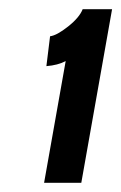

<svg xmlns="http://www.w3.org/2000/svg" viewBox="-20 -718 264 418"><path d="M157 -320H76L123 -585Q106 -576 81 -574L89 -639Q104 -641 128.5 -660.5Q153 -680 160 -698H224Z"/></svg>

Font: Cabin
Style: Medium Italic
Weight: 500
Designer: Pablo Impallari
Foundry: Pablo Impallari. www.impallari.com Igino Marini. www.ikern.com
Version: Version 1.005